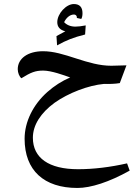

<svg xmlns="http://www.w3.org/2000/svg" viewBox="-20 -780 682 952"><path d="M263 -555C310 -581 343 -594 402 -609L405 -654C384 -650 367 -648 354 -648C330 -648 311 -656 298 -670C308 -691 326 -708 347 -708C355 -708 361 -702 361 -695V-691L383 -686C388 -695 389 -705 389 -715C389 -744 375 -760 346 -760C308 -760 264 -712 264 -670C264 -647 277 -631 304 -625L260 -601ZM364 152C430 152 521 123 623 66L610 30C526 49 444 59 367 59C222 59 143 3 143 -97C143 -160 182 -220 250 -270C319 -319 418 -357 496 -364C519 -363 552 -364 574 -368L607 -456L532 -454C474 -454 420 -470 358 -490C296 -510 246 -526 193 -526C118 -526 68 -490 68 -437C68 -419 76 -400 86 -392C133 -421 155 -430 194 -430C235 -430 297 -407 328 -396C286 -378 249 -354 215 -324C144 -261 102 -176 102 -92C102 65 198 152 364 152Z"/></svg>

Font: Noto Naskh Arabic UI Medium
Style: Regular
Weight: 500
Designer: Monotype Design Team, David Williams, Mohamad Dakak and Nizar Qandah
Foundry: Monotype Imaging Inc.
Version: Version 2.014